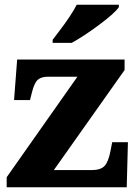

<svg xmlns="http://www.w3.org/2000/svg" viewBox="-20 -786 576 806"><path d="M8 -42 305 -464H182Q153 -464 138.5 -451Q124 -438 114 -398L106 -366H39L52 -536H503V-492L206 -72H365Q402 -72 418.5 -89Q435 -106 444 -153L451 -189H517L512 0H8ZM201 -619Q206 -626 229.5 -656.5Q253 -687 272.5 -716.5Q292 -746 302 -766H479V-756Q461 -730 396.5 -682Q332 -634 281 -606H201Z"/></svg>

Font: Noto Serif ExtraBold
Style: Regular
Weight: 800
Designer: Monotype Design Team
Foundry: Monotype Imaging Inc.
Version: Version 1.001